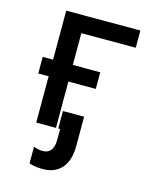

<svg xmlns="http://www.w3.org/2000/svg" viewBox="-112 -616 723 893"><g transform="rotate(15 250.0 -169.0)"><path d="M95 0V-223H45V-303H95V-539H452V-456H190V-303H322V-223H190V0ZM180 201Q139 201 114 191V111Q136 120 157 120Q210 120 210 52V0H201V-84H303V55Q303 127 270.5 164Q238 201 180 201Z"/></g></svg>

Font: Noto Sans Mono ExtraCondensed Medium
Style: Regular
Weight: 500
Width: 2
Designer: Monotype Design Team
Foundry: Monotype Imaging Inc.
Version: Version 2.014